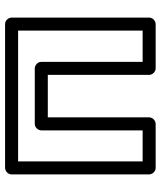

<svg xmlns="http://www.w3.org/2000/svg" viewBox="40 -632 618 737"><g transform="rotate(-90 348.5 -264.0)"><path d="M599 -25H479V-414C479 -429 465 -439 454 -439H241C226 -439 216 -425 216 -414V-25H97V-503H599ZM624 25C635 25 649 15 649 0V-528C649 -539 639 -553 624 -553H72C61 -553 47 -543 47 -528V0C47 11 57 25 72 25H241C252 25 266 15 266 0V-389H429V0C429 11 439 25 454 25Z"/></g></svg>

Font: Asimov
Style: XWidOu
Weight: 500
Designer: Google
Version: Version 2.000980; 2014